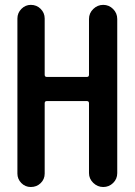

<svg xmlns="http://www.w3.org/2000/svg" viewBox="-20 -750 540 770"><path d="M103.5 0Q81.1 0 65.4 -16.1Q49.8 -32.2 49.8 -53.7V-675.8Q49.8 -698.2 65.9 -714.4Q82 -730.5 103.5 -730.5Q127 -730.5 143.1 -714.4Q159.2 -698.2 159.2 -675.8V-450.2Q159.2 -441.4 168 -441.4H328.1Q336.9 -441.4 336.9 -450.2V-673.8Q336.9 -697.3 354 -713.9Q371.1 -730.5 394 -730.5Q417 -730.5 433.6 -713.9Q450.2 -697.3 450.2 -673.8V-55.7Q450.2 -32.2 433.6 -16.1Q417 0 394 0Q371.1 0 354 -16.6Q336.9 -33.2 336.9 -55.7V-335.9Q336.9 -344.7 328.1 -344.7H168Q159.2 -344.7 159.2 -335.9V-53.7Q159.2 -31.2 143.1 -15.6Q127 0 103.5 0Z"/></svg>

Font: Rounded Mgen+ 1m medium
Style: Regular
Weight: 500
Designer: [Source Han Sans]
Ryoko NISHIZUKA  (kana & ideographs); Paul D. Hunt (Latin, Greek & Cyrillic); Wenlong ZHANG  (bopomofo
Version: Version 1.059.20150602